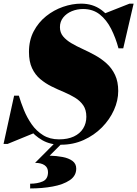

<svg xmlns="http://www.w3.org/2000/svg" viewBox="-56 -780 754 1054"><path d="M278.5 14.5Q220 14.5 176.5 -10.2Q133 -35 102.8 -75.2Q72.5 -115.5 52.8 -162.8Q33 -210 21.5 -255H47.5Q58.5 -217.5 75.5 -175.8Q92.5 -134 118 -97.5Q143.5 -61 180.5 -38Q217.5 -15 268 -15Q316 -15 349.5 -30.8Q383 -46.5 400.5 -74.8Q418 -103 418 -139Q418 -177 401 -201.8Q384 -226.5 355.8 -243.8Q327.5 -261 294 -275Q260.5 -289 227 -305.5Q193.5 -322 165.2 -345.8Q137 -369.5 120 -405.5Q103 -441.5 103 -495Q103 -559 129 -608.2Q155 -657.5 197.2 -691.2Q239.5 -725 290 -742.5Q340.5 -760 389.5 -760Q453.5 -760 499.8 -726Q546 -692 575.8 -636Q605.5 -580 620.5 -514.5H594.5Q579 -572.5 554 -621.8Q529 -671 491.5 -700.8Q454 -730.5 400 -730.5Q367 -730.5 338 -718.5Q309 -706.5 291 -684Q273 -661.5 273 -631Q273 -601.5 290.2 -580.5Q307.5 -559.5 336 -542.8Q364.5 -526 398.8 -510.5Q433 -495 467.2 -476Q501.5 -457 530 -431Q558.5 -405 575.8 -368.2Q593 -331.5 593 -280.5Q593 -228 569.5 -175.8Q546 -123.5 503.5 -80.5Q461 -37.5 403.5 -11.5Q346 14.5 278.5 14.5ZM-36.5 10 21.5 -255H47.5L69.5 -158.5Q84.5 -124.5 98.8 -98.2Q113 -72 130 -49L-14 10ZM594.5 -514.5 579 -591Q566 -619.5 552.2 -645.5Q538.5 -671.5 517 -705.5L655 -760H677.5L620.5 -514.5ZM109.5 254.5V228.5Q150 228.5 178.8 215.8Q207.5 203 207.5 165Q207.5 140 188.8 127Q170 114 136.5 114L254.5 -4.5H295.5L216.5 74.5Q254.5 75.5 287.5 81.8Q320.5 88 341.5 103.2Q362.5 118.5 362.5 145.5Q362.5 185.5 326.5 209.5Q290.5 233.5 232.8 244Q175 254.5 109.5 254.5Z"/></svg>

Font: Bodoni Moda 9pt Black
Style: Italic
Weight: 900
Italic angle: -13°
Designer: Owen Earl
Foundry: indestructible type
Version: Version 2.004